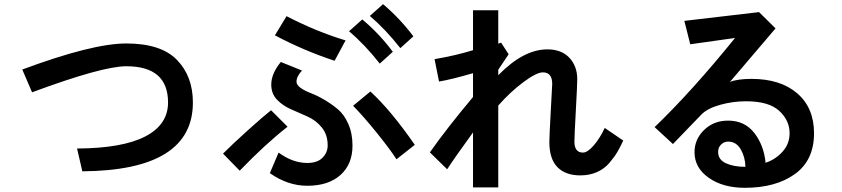

<svg xmlns="http://www.w3.org/2000/svg" viewBox="-20 -853 4040 921"><path d="M86.9 -519.5Q422.9 -644.5 585.9 -644.5Q752 -644.5 828.6 -565.9Q905.3 -487.3 905.3 -361.3Q905.3 -35.2 375 -31.2L349.6 -140.6Q566.4 -141.6 676.3 -198.2Q786.1 -254.9 786.1 -361.3Q786.1 -535.2 585.9 -535.2Q470.7 -535.2 133.8 -410.2Z M1298.8 -683.6 1354.5 -775.4Q1498 -701.2 1637.7 -659.2L1585 -561.5Q1436.5 -610.4 1298.8 -683.6ZM1274.4 -22.5 1316.4 -121.1Q1383.8 -71.3 1454.1 -71.3Q1502 -71.3 1526.9 -96.2Q1551.8 -121.1 1551.8 -155.3Q1551.8 -207 1523.9 -241.2Q1496.1 -275.4 1456.1 -293.5Q1416 -311.5 1376.5 -328.6Q1336.9 -345.7 1309.1 -374.5Q1281.2 -403.3 1281.2 -447.3Q1281.2 -500 1327.1 -555.7L1428.7 -514.6Q1402.3 -486.3 1402.3 -460.9Q1402.3 -445.3 1422.4 -431.2Q1442.4 -417 1472.2 -405.8Q1502 -394.5 1536.6 -374Q1571.3 -353.5 1601.1 -328.6Q1630.9 -303.7 1650.9 -258.3Q1670.9 -212.9 1670.9 -154.3Q1670.9 -65.4 1613.3 -13.7Q1555.7 38.1 1454.1 38.1Q1360.4 38.1 1274.4 -22.5ZM1049.8 -116.2Q1095.7 -162.1 1169.4 -228.5Q1243.2 -294.9 1280.3 -324.2L1359.4 -245.1Q1252 -161.1 1129.9 -34.2ZM1673.8 -345.7 1756.8 -414.1Q1856.4 -322.3 1969.7 -158.2L1881.8 -88.9Q1853.5 -133.8 1788.6 -214.4Q1723.6 -294.9 1673.8 -345.7ZM1753.9 -776.4 1817.4 -833Q1897.5 -765.6 1962.9 -678.7L1900.4 -622.1Q1828.1 -713.9 1753.9 -776.4ZM1654.3 -703.1 1717.8 -759.8Q1798.8 -692.4 1864.3 -604.5L1801.8 -547.9Q1729.5 -639.6 1654.3 -703.1Z M2370.1 -518.6V-492.2Q2491.2 -616.2 2605.5 -616.2Q2673.8 -616.2 2711.4 -575.7Q2749 -535.2 2749 -473.6Q2749 -445.3 2742.2 -322.8Q2735.4 -200.2 2735.4 -173.8Q2735.4 -121.1 2776.4 -121.1Q2797.9 -121.1 2827.1 -154.3Q2856.4 -187.5 2880.9 -239.3L2969.7 -178.7Q2955.1 -147.5 2941.4 -124Q2927.7 -100.6 2903.3 -71.8Q2878.9 -43 2843.3 -27.3Q2807.6 -11.7 2763.7 -11.7Q2692.4 -11.7 2653.8 -51.3Q2615.2 -90.8 2615.2 -171.9Q2615.2 -198.2 2621.6 -314Q2627.9 -429.7 2628.9 -450.2Q2628.9 -505.9 2584 -505.9Q2553.7 -505.9 2490.7 -459Q2427.7 -412.1 2370.1 -346.7V45.9H2249V-217.8Q2160.2 -95.7 2125 -41L2042 -122.1Q2123 -237.3 2249 -387.7V-502Q2145.5 -471.7 2085.9 -461.9L2064.5 -569.3Q2168 -586.9 2249 -612.3V-803.7H2370.1V-643.6L2383.8 -648.4L2419.9 -592.8Z M3120.1 -243.2Q3299.8 -416 3505.9 -670.9L3291 -640.6L3262.7 -752.9L3621.1 -794.9L3700.2 -716.8L3481.4 -460Q3517.6 -474.6 3585 -474.6Q3723.6 -474.6 3804.2 -405.3Q3884.8 -335.9 3884.8 -213.9Q3884.8 -84 3793 -18.1Q3701.2 47.9 3552.7 47.9Q3448.2 47.9 3379.9 0Q3311.5 -47.9 3311.5 -123Q3311.5 -184.6 3357.4 -229.5Q3403.3 -274.4 3472.7 -274.4Q3552.7 -274.4 3598.6 -214.8Q3644.5 -155.3 3652.3 -72.3Q3700.2 -87.9 3733.9 -125.5Q3767.6 -163.1 3767.6 -213.9Q3767.6 -275.4 3717.8 -321.3Q3668 -367.2 3558.6 -367.2Q3495.1 -367.2 3434.1 -350.1Q3373 -333 3344.7 -303.7L3208 -162.1ZM3424.8 -124Q3424.8 -86.9 3462.4 -69.8Q3500 -52.7 3555.7 -52.7Q3554.7 -99.6 3533.2 -136.7Q3511.7 -173.8 3472.7 -173.8Q3454.1 -173.8 3439.5 -160.2Q3424.8 -146.5 3424.8 -124Z"/></svg>

Font: Gothic A1
Style: Bold
Weight: 700
Version: Version 2.50